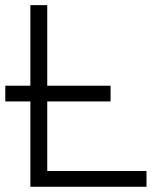

<svg xmlns="http://www.w3.org/2000/svg" viewBox="-30 -713 636 733"><path d="M-9.8 -325.7H85.9V0H529.3V-60.1H150.4V-325.7H392.1V-385.7H150.4V-693.4H85.9V-385.7H-9.8Z"/></svg>

Font: Cascadia Code PL Light
Style: Regular
Weight: 300
Monospace: yes
Designer: Aaron Bell
Foundry: Saja Typeworks
Version: Version 2404.023